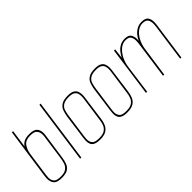

<svg xmlns="http://www.w3.org/2000/svg" viewBox="16 -1216 1809 1809"><g transform="rotate(-45 921.0 -311.5)"><path d="M149 7Q87 7 65 -18Q43 -43 43 -85Q43 -103 46 -124L118 -630H134L109 -451Q120 -471 145.5 -487Q171 -503 221 -503Q282 -503 303.5 -479Q325 -455 325 -414Q325 -404 324 -393.5Q323 -383 321 -372L285 -124Q280 -86 268 -56.5Q256 -27 229 -10Q202 7 149 7ZM150 -9Q199 -9 223.5 -27.5Q248 -46 257.5 -75Q267 -104 271 -133L304 -369Q306 -380 307 -390Q308 -400 308 -410Q308 -441 291 -464Q274 -487 218 -487Q157 -487 131 -452Q105 -417 97 -366L64 -133Q63 -120 61 -107.5Q59 -95 59 -84Q59 -53 76.5 -31Q94 -9 150 -9Z M397 0 485 -630H501L413 0Z M659 7Q616 7 593 -4.5Q570 -16 562 -35.5Q554 -55 554 -78Q554 -89 555.5 -101Q557 -113 558 -124L592 -372Q597 -403 607.5 -433Q618 -463 647 -483Q676 -503 735 -503Q778 -503 800 -490.5Q822 -478 830.5 -457Q839 -436 839 -412Q839 -392 836 -372L802 -124Q798 -93 786 -63Q774 -33 745 -13Q716 7 659 7ZM661 -9Q713 -9 738.5 -27.5Q764 -46 773.5 -73.5Q783 -101 786 -127L820 -369Q823 -389 823 -409Q823 -430 816 -447.5Q809 -465 790 -476Q771 -487 733 -487Q679 -487 653.5 -468.5Q628 -450 620 -423Q612 -396 608 -369L574 -127Q573 -117 571.5 -105.5Q570 -94 570 -83Q570 -53 587 -31Q604 -9 661 -9Z M1021 7Q978 7 955 -4.5Q932 -16 924 -35.5Q916 -55 916 -78Q916 -89 917.5 -101Q919 -113 920 -124L954 -372Q959 -403 969.5 -433Q980 -463 1009 -483Q1038 -503 1097 -503Q1140 -503 1162 -490.5Q1184 -478 1192.5 -457Q1201 -436 1201 -412Q1201 -392 1198 -372L1164 -124Q1160 -93 1148 -63Q1136 -33 1107 -13Q1078 7 1021 7ZM1023 -9Q1075 -9 1100.5 -27.5Q1126 -46 1135.5 -73.5Q1145 -101 1148 -127L1182 -369Q1185 -389 1185 -409Q1185 -430 1178 -447.5Q1171 -465 1152 -476Q1133 -487 1095 -487Q1041 -487 1015.5 -468.5Q990 -450 982 -423Q974 -396 970 -369L936 -127Q935 -117 933.5 -105.5Q932 -94 932 -83Q932 -53 949 -31Q966 -9 1023 -9Z M1274 0 1343 -495H1359L1347 -395Q1360 -422 1380 -447Q1400 -472 1428.5 -487.5Q1457 -503 1492 -503Q1542 -503 1558 -477.5Q1574 -452 1574 -418Q1574 -412 1574 -406Q1574 -400 1573 -394Q1584 -422 1604.5 -446.5Q1625 -471 1653.5 -487Q1682 -503 1716 -503Q1769 -503 1785.5 -478Q1802 -453 1802 -419Q1802 -408 1801 -396Q1800 -384 1798 -372L1746 0H1730L1781 -363Q1783 -376 1784 -388.5Q1785 -401 1785 -413Q1785 -444 1771 -465.5Q1757 -487 1713 -487Q1678 -487 1646 -462.5Q1614 -438 1591.5 -396Q1569 -354 1561 -301L1518 0H1502L1553 -367Q1555 -380 1556 -392Q1557 -404 1557 -416Q1557 -445 1543.5 -466Q1530 -487 1487 -487Q1449 -487 1415.5 -459Q1382 -431 1359.5 -387Q1337 -343 1330 -293L1290 0Z"/></g></svg>

Font: Alumni Sans Pinstripe
Style: Italic
Weight: 400
Italic angle: -8°
Designer: Robert E. Leuschke
Foundry: Robert E. Leuschke
Version: Version 1.010; ttfautohint (v1.8.4.7-5d5b)